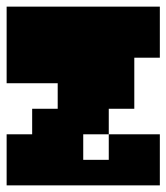

<svg xmlns="http://www.w3.org/2000/svg" viewBox="-20 -559 502 579"><path d="M0 0V-154H77V-231H154V-308H0V-539H462V-385H385V-231H308V-154H231V-77H308V-154H462V0Z"/></svg>

Font: Coral Pixels
Style: Regular
Weight: 400
Designer: Tanukizamurai
Foundry: TanukiFont
Version: Version 1.000; ttfautohint (v1.8.4.7-5d5b)